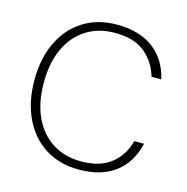

<svg xmlns="http://www.w3.org/2000/svg" viewBox="-106 -813 903 927"><g transform="rotate(15 345.0 -350.0)"><path d="M367 12Q271 12 199.5 -33.5Q128 -79 89 -161Q50 -243 50 -351Q50 -459 89 -540.5Q128 -622 199.5 -667Q271 -712 367 -712Q480 -712 549.5 -659.5Q619 -607 641 -512H592Q572 -582 518 -626.5Q464 -671 368 -671Q287 -671 226 -633Q165 -595 131 -523Q97 -451 97 -350Q97 -250 131 -178Q165 -106 226 -67.5Q287 -29 368 -29Q463 -29 518.5 -73.5Q574 -118 592 -190H641Q619 -94 550 -41Q481 12 367 12Z"/></g></svg>

Font: DM Sans 9pt ExtraLight
Style: Regular
Weight: 250
Version: Version 4.004;gftools[0.9.30]